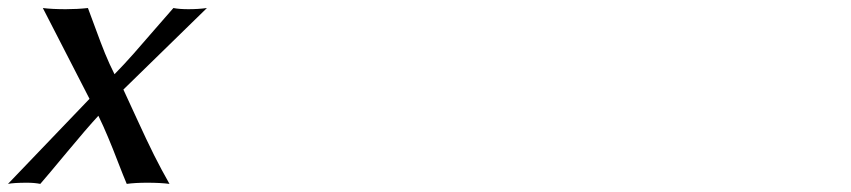

<svg xmlns="http://www.w3.org/2000/svg" viewBox="-1636 -453 2111 476"><path d="M-1414.1 -208 -1529.8 -433.1Q-1506.8 -430.2 -1473.1 -430.2Q-1444.8 -430.2 -1418 -433.1Q-1411.6 -416.5 -1398.9 -381.6Q-1386.2 -346.7 -1375.5 -320.3Q-1364.7 -293.9 -1352.1 -269Q-1328.1 -293.5 -1304.4 -320.3Q-1280.8 -347.2 -1251.5 -381.1Q-1222.2 -415 -1206.1 -433.1Q-1191.4 -430.2 -1168.9 -430.2Q-1144.5 -430.2 -1123 -433.1L-1330.1 -231Q-1321.3 -212.4 -1296.9 -158.9Q-1272.5 -105.5 -1254.2 -68.8Q-1235.8 -32.2 -1215.8 2.9Q-1238.3 0 -1271 0Q-1300.8 0 -1321.8 2.9Q-1330.1 -16.6 -1343.3 -50.8Q-1356.4 -85 -1368.2 -113Q-1379.9 -141.1 -1392.1 -166Q-1421.4 -134.3 -1470 -75.7Q-1518.6 -17.1 -1536.1 2.9Q-1550.8 0 -1568.8 0Q-1601.6 0 -1616.2 2.9Z"/></svg>

Font: Linear Smooth
Style: Italic
Weight: 400
Designer: Philipp H. Poll, Flanker
Foundry: Philipp H. Poll, reworked by Flanker
Version: Version 1.061 | FøM Fix